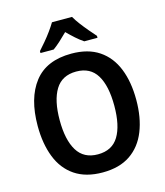

<svg xmlns="http://www.w3.org/2000/svg" viewBox="-135 -1037 985 1148"><g transform="rotate(-15 358.0 -463.0)"><path d="M663 -358Q663 -248 630 -165Q597 -82 529.5 -36Q462 10 358 10Q254 10 186 -36Q118 -82 85.5 -165.5Q53 -249 53 -359Q53 -530 128.5 -627.5Q204 -725 359 -725Q462 -725 529.5 -679.5Q597 -634 630 -551.5Q663 -469 663 -358ZM189 -358Q189 -236 230 -169Q271 -102 358 -102Q446 -102 486.5 -168.5Q527 -235 527 -358Q527 -481 486.5 -547.5Q446 -614 359 -614Q271 -614 230 -547Q189 -480 189 -358ZM420 -936Q433 -913 453 -886.5Q473 -860 495 -834Q517 -808 535 -788V-776H453Q429 -792 405.5 -813Q382 -834 357 -859Q332 -834 309 -813Q286 -792 264 -776H182V-788Q200 -808 222 -834Q244 -860 263.5 -887Q283 -914 296 -936Z"/></g></svg>

Font: Noto Sans Bengali SemiCondensed SemiBold
Style: Regular
Weight: 600
Width: 4
Designer: Joana Ranito - Universal Thirst; Jelle Bosma - Monotype Design Team
Foundry: Universal Thirst ehf.
Version: Version 3.000; ttfautohint (v1.8.4.7-5d5b)